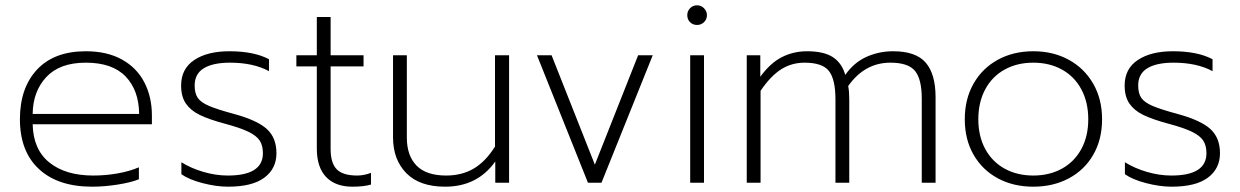

<svg xmlns="http://www.w3.org/2000/svg" viewBox="-20 -688 4669 723"><path d="M55 -239Q55 -357 119.5 -426Q184 -495 303 -495Q383 -495 439 -464Q495 -433 523.5 -378Q552 -323 552 -253V-220H103Q105 -125 166 -76Q227 -27 331 -27Q378 -27 423 -35Q468 -43 503 -58V-13Q474 -1 423.5 7Q373 15 327 15Q198 15 126.5 -51.5Q55 -118 55 -239ZM504 -259Q503 -348 453 -400Q403 -452 303 -452Q205 -452 154.5 -398Q104 -344 103 -259Z M663 -32V-77Q700 -54 746.5 -40.5Q793 -27 838 -27Q970 -27 970 -111Q970 -140 958 -158.5Q946 -177 915 -192Q884 -207 824 -223Q765 -239 731.5 -255.5Q698 -272 680 -298Q662 -324 662 -366Q662 -429 711.5 -462Q761 -495 844 -495Q936 -495 993 -465V-420Q934 -452 846 -452Q782 -452 747.5 -431Q713 -410 713 -366Q713 -336 725 -319Q737 -302 767.5 -289Q798 -276 861 -259Q949 -235 985 -202Q1021 -169 1021 -111Q1021 -53 975.5 -19Q930 15 839 15Q794 15 742.5 1.5Q691 -12 663 -32Z M1173 -129V-438H1096V-480H1173V-624H1225V-480H1349V-438H1225V-127Q1225 -74 1248 -50.5Q1271 -27 1325 -27Q1350 -27 1377 -37V7Q1350 15 1307 15Q1243 15 1208 -21.5Q1173 -58 1173 -129Z M1460 -171V-480H1512V-170Q1512 -102 1548.5 -64.5Q1585 -27 1660 -27Q1719 -27 1763.5 -53Q1808 -79 1844 -136V-480H1897V0H1845V-80Q1778 15 1656 15Q1560 15 1510 -36Q1460 -87 1460 -171Z M2002 -480H2057L2220 -68L2383 -480H2438L2245 0H2194Z M2568 -631Q2568 -646 2578.5 -657Q2589 -668 2605 -668Q2620 -668 2631 -657Q2642 -646 2642 -631Q2642 -615 2631 -604.5Q2620 -594 2605 -594Q2589 -594 2578.5 -604.5Q2568 -615 2568 -631ZM2579 -480H2631V0H2579Z M2792 -480H2843V-399Q2881 -451 2924.5 -473Q2968 -495 3019 -495Q3082 -495 3116 -473Q3150 -451 3163 -406Q3196 -453 3243 -474Q3290 -495 3343 -495Q3429 -495 3466 -452Q3503 -409 3503 -322V0H3451V-317Q3451 -390 3425.5 -421Q3400 -452 3333 -452Q3236 -452 3174 -364Q3178 -344 3178 -314V0H3126V-314Q3126 -389 3101.5 -420.5Q3077 -452 3010 -452Q2961 -452 2921.5 -427Q2882 -402 2844 -346V0H2792Z M3613 -239Q3613 -315 3646 -373Q3679 -431 3737.5 -463Q3796 -495 3871 -495Q3946 -495 4004.5 -463Q4063 -431 4096.5 -373Q4130 -315 4130 -239Q4130 -163 4097 -105.5Q4064 -48 4005 -16.5Q3946 15 3871 15Q3796 15 3737.5 -16.5Q3679 -48 3646 -105.5Q3613 -163 3613 -239ZM4078 -239Q4078 -303 4052 -351.5Q4026 -400 3979 -426Q3932 -452 3871 -452Q3810 -452 3763 -426Q3716 -400 3690 -351.5Q3664 -303 3664 -239Q3664 -175 3690 -127Q3716 -79 3763 -53Q3810 -27 3871 -27Q3932 -27 3979 -53Q4026 -79 4052 -127Q4078 -175 4078 -239Z M4216 -32V-77Q4253 -54 4299.5 -40.5Q4346 -27 4391 -27Q4523 -27 4523 -111Q4523 -140 4511 -158.5Q4499 -177 4468 -192Q4437 -207 4377 -223Q4318 -239 4284.5 -255.5Q4251 -272 4233 -298Q4215 -324 4215 -366Q4215 -429 4264.5 -462Q4314 -495 4397 -495Q4489 -495 4546 -465V-420Q4487 -452 4399 -452Q4335 -452 4300.5 -431Q4266 -410 4266 -366Q4266 -336 4278 -319Q4290 -302 4320.5 -289Q4351 -276 4414 -259Q4502 -235 4538 -202Q4574 -169 4574 -111Q4574 -53 4528.5 -19Q4483 15 4392 15Q4347 15 4295.5 1.5Q4244 -12 4216 -32Z"/></svg>

Font: Prompt ExtraLight
Style: Regular
Weight: 275
Designer: Katatrad Team
Foundry: CadsonDemak
Version: Version 1.001